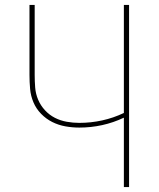

<svg xmlns="http://www.w3.org/2000/svg" viewBox="-20 -755 640 775"><path d="M480 0V-280Q438 -260 392.5 -250Q347 -240 300 -240Q272 -240 244 -245Q216 -250 191 -262.5Q166 -275 146 -295.5Q126 -316 115 -342Q104 -368 101.5 -396Q99 -424 99 -453V-735H120V-453Q120 -427 122 -401.5Q124 -376 134 -352.5Q144 -329 161.5 -310Q179 -291 201.5 -279.5Q224 -268 249.5 -263.5Q275 -259 300 -259Q347 -259 392.5 -269Q438 -279 480 -299V-735H501V0Z"/></svg>

Font: Iosevka Aile Thin
Style: Regular
Weight: 100
Designer: Belleve Invis
Foundry: Belleve Invis
Version: Version 31.1.0; ttfautohint (v1.8.4)